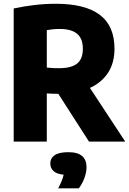

<svg xmlns="http://www.w3.org/2000/svg" viewBox="-20 -770 704 1044"><path d="M54.5 0V-724Q105.5 -735 163.8 -742.2Q222 -749.5 283.5 -749.5Q442.5 -749.5 522.5 -689.5Q602.5 -629.5 602.5 -505Q602.5 -427.5 567.2 -374Q532 -320.5 469 -292L661 0H464L297 -260Q278.5 -260 264.2 -260.5Q250 -261 234.5 -262V0ZM301 -399Q365 -399 397.8 -423.2Q430.5 -447.5 430.5 -505Q430.5 -560.5 399 -586.5Q367.5 -612.5 306 -612.5Q284.5 -612.5 267.2 -610.8Q250 -609 234.5 -606V-402.5Q251.5 -401 266.8 -400Q282 -399 301 -399ZM296.5 254Q320 209.5 326 180Q287.5 176 270.5 159.8Q253.5 143.5 253.5 119Q253.5 90.5 277 74Q300.5 57.5 351.5 57.5Q403.5 57.5 427 78.8Q450.5 100 450.5 139Q450.5 167.5 438.5 199.2Q426.5 231 408.5 254Z"/></svg>

Font: Encode Sans SemiCondensed SemiCondensed ExtraBold
Style: Regular
Weight: 800
Width: 4
Designer: Multiple Designers
Foundry: Impallari Type
Version: Version 3.000; ttfautohint (v1.8.3) -l 8 -r 50 -G 200 -x 14 